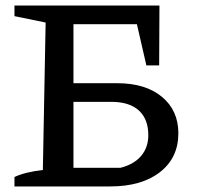

<svg xmlns="http://www.w3.org/2000/svg" viewBox="-20 -670 720 690"><path d="M32 0V-34Q71 -52 134 -59L144 -589L32 -612V-650H553L552 -435H506L472 -583H244V-371H401Q503 -371 562 -322Q621 -273 621 -191Q621 -103 555 -51.5Q489 0 376 0ZM244 -67H413Q461 -79 487 -109.5Q513 -140 513 -184Q513 -242 479 -273Q445 -304 380 -304H244Z"/></svg>

Font: Piazzolla Medium
Style: Regular
Weight: 500
Designer: Juan Pablo del Peral
Foundry: Huerta Tipografica
Version: Version 1.330